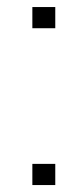

<svg xmlns="http://www.w3.org/2000/svg" viewBox="-20 -533 233 553"><path d="M139.2 -512.7V-451.7H73.2V-512.7ZM139.2 -61V0H73.2V-61Z"/></svg>

Font: Voltera Light
Style: Light
Weight: 300
Designer: Bernd Montag
Version: Version 1.301